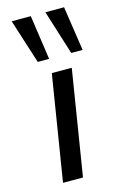

<svg xmlns="http://www.w3.org/2000/svg" viewBox="-118 -813 540 864"><g transform="rotate(-15 152.0 -381.0)"><path d="M64 0 143 -490H236L157 0ZM251 -555 186 -762H273L304 -555ZM95 -555 29 -762H118L148 -555Z"/></g></svg>

Font: Nunito Sans 10pt Expanded
Style: Italic
Weight: 400
Width: 7
Italic angle: -9°
Designer: Vernon Adams
Foundry: Vernon Adams
Version: Version 3.101;gftools[0.9.27]